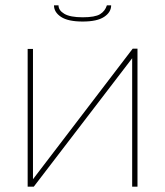

<svg xmlns="http://www.w3.org/2000/svg" viewBox="-20 -702 621 722"><path d="M291 -621Q236 -621 209.5 -638.5Q183 -656 183 -682H200Q200 -663 222 -650Q244 -637 291 -637Q337 -637 356 -648.5Q375 -660 382 -682H398Q398 -656 371.5 -638.5Q345 -621 291 -621ZM84 0V-518H104V-28L479 -519H497V0H477V-483L107 0Z"/></svg>

Font: Raleway-v4020 Thin
Style: Regular
Weight: 250
Designer: Matt McInerney, Pablo Impallari, Rodrigo Fuenzalida
Foundry: Matt McInerney, Pablo Impallari, Rodrigo Fuenzalida
Version: Version 4.020;PS 004.020;hotconv 1.0.88;makeotf.lib2.5.64775